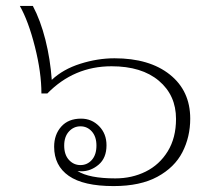

<svg xmlns="http://www.w3.org/2000/svg" viewBox="-20 -619 701 649"><path d="M163 -123Q163 -164 187 -191Q211 -218 254 -218Q290 -218 315 -192.5Q340 -167 340 -128Q340 -85 313.5 -62.5Q287 -40 255 -40L242 -41Q281 -16 370 -16Q426 -16 472.5 -39Q519 -62 547 -107.5Q575 -153 575 -217Q575 -297 517 -346Q459 -395 357 -395Q230 -395 140 -303H120Q120 -374 98 -461Q76 -548 47 -599H91Q117 -550 133.5 -484.5Q150 -419 155 -349Q193 -385 251.5 -403.5Q310 -422 367 -422Q485 -422 554 -367Q623 -312 623 -218Q623 -156 596.5 -104.5Q570 -53 512 -21.5Q454 10 364 10Q262 10 212.5 -24.5Q163 -59 163 -123ZM306 -127Q306 -157 290.5 -174.5Q275 -192 252 -192Q229 -192 213 -174.5Q197 -157 197 -127Q197 -96 213 -78.5Q229 -61 252 -61Q275 -61 290.5 -78.5Q306 -96 306 -127Z"/></svg>

Font: Trirong ExtraLight
Style: Regular
Weight: 275
Designer: Katatrad Team
Foundry: CadsonDemak
Version: Version 1.001